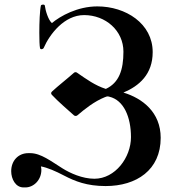

<svg xmlns="http://www.w3.org/2000/svg" viewBox="-20 -806 773 840"><path d="M161 -63C161 -67 160 -74 159 -78C187 -73 224 -57 260 -38C308 -13 360 8 442 8C577 8 683 -62 683 -203C683 -315 603 -376 520 -401C589 -430 648 -481 648 -578C648 -703 530 -778 406 -778C319 -778 244 -736 207 -705C191 -719 179 -759 176 -782C176 -784 172 -786 168 -786C164 -786 160 -784 159 -782C154 -760 152 -707 152 -663C152 -632 153 -605 155 -596C156 -588 168 -590 171 -596C197 -656 261 -740 348 -740C442 -740 520 -672 520 -580C520 -500 501 -444 443 -417C396 -432 359 -459 317 -488C313 -491 308 -491 304 -488C270 -458 235 -431 208 -406C203 -402 202 -396 207 -391C234 -362 276 -326 304 -301C308 -298 314 -298 318 -301C351 -329 392 -362 439 -381C444 -383 450 -386 458 -383C522 -368 553 -293 553 -206C553 -117 484 -24 393 -24C340 -24 286 -49 254 -69C204 -100 159 -136 112 -136H104C60 -136 29 -103 29 -57C29 -23 48 14 83 14H91C127 14 161 -18 161 -63Z"/></svg>

Font: Ponomar Unicode
Style: Regular
Weight: 400
Version: 1.3